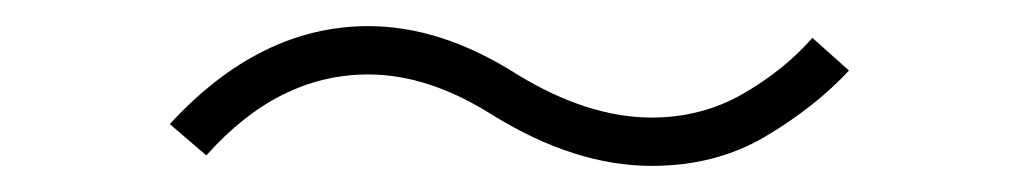

<svg xmlns="http://www.w3.org/2000/svg" viewBox="-20 -405 780 147"><path d="M262 -385Q318 -385 376 -348Q430 -315 479 -315Q517 -315 548.5 -333Q580 -351 602 -376L630 -351Q604 -323 566 -300.5Q528 -278 479 -278Q420 -278 357 -317Q308 -348 262 -348Q193 -348 138 -286L110 -310Q179 -385 262 -385Z"/></svg>

Font: Major Mono Display
Style: Regular
Weight: 400
Designer: Emre Parlak
Foundry: Emre Parlak
Version: Version 2.000; ttfautohint (v1.8) -l 8 -r 50 -G 200 -x 14 -D